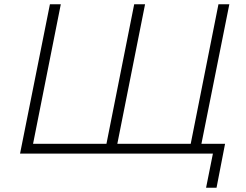

<svg xmlns="http://www.w3.org/2000/svg" viewBox="-20 -720 1152 900"><path d="M1055 -700 915 0H74L214 -700H265L135 -46H479L609 -700H660L530 -46H874L1004 -700ZM1035 -46 995 160H946L978 0H863L873 -46Z"/></svg>

Font: Montserrat Alternates Light
Style: Italic
Weight: 300
Italic angle: -11.3°
Designer: Julieta Ulanovsky
Foundry: Julieta Ulanovsky
Version: Version 7.200